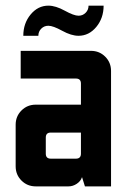

<svg xmlns="http://www.w3.org/2000/svg" viewBox="-20 -663 451 683"><path d="M152.1 -642.9Q177.9 -642.9 210.4 -625Q242.9 -607.1 259.3 -607.1Q274.3 -607.1 284.6 -617.5Q295 -627.9 295 -642.9H348.6Q348.6 -598.6 322.5 -567.1Q296.4 -535.7 259.3 -535.7Q233.6 -535.7 201.1 -553.6Q168.6 -571.4 152.1 -571.4Q137.1 -571.4 126.8 -561.1Q116.4 -550.7 116.4 -535.7H62.9Q62.9 -580 88.9 -611.4Q115 -642.9 152.1 -642.9ZM267.9 -191.4H160.7Q142.9 -191.4 142.9 -173.6V-116.4Q142.9 -98.6 160.7 -98.6H250Q267.9 -98.6 267.9 -116.4ZM53.6 -482.1H303.6Q333.6 -482.1 354.3 -461.4Q375 -440.7 375 -410.7V0H282.1L272.1 -32.1H271.4Q267.1 -18.6 253.2 -9.3Q239.3 0 223.6 0H107.1Q77.1 0 56.4 -20.7Q35.7 -41.4 35.7 -71.4V-219.3Q35.7 -249.3 56.4 -270Q77.1 -290.7 107.1 -290.7H267.9V-365.7Q267.9 -383.6 250 -383.6H53.6Z"/></svg>

Font: Aire Exterior
Style: Regular
Weight: 400
Width: 4
Designer: Jayvee Enaguas (HarvettFox96)
Version: 20190503.02